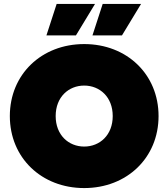

<svg xmlns="http://www.w3.org/2000/svg" viewBox="-20 -940 856 976"><path d="M408 16C625 16 786 -138 786 -350C786 -562 625 -716 408 -716C191 -716 30 -562 30 -350C30 -138 191 16 408 16ZM408 -195C329 -195 263 -253 263 -350C263 -447 329 -505 408 -505C487 -505 553 -447 553 -350C553 -253 487 -195 408 -195ZM450 -760H600L697 -920H502ZM216 -760H366L463 -920H268Z"/></svg>

Font: Chess Sans Black
Style: Regular
Weight: 900
Designer: Wolf Bōese
Foundry: Wolf Bōese
Version: Version 7.223;Glyphs 3.3 (3306)